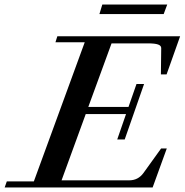

<svg xmlns="http://www.w3.org/2000/svg" viewBox="-62 -822 810 842"><path d="M374 -760.3 386.7 -802.2H671.4L655.8 -760.3ZM-41.5 0 -32.2 -26.4H86.4L309.6 -636.7H181.2L189.5 -663.1H728L668.5 -495.6H643.6L645 -610.4Q645.5 -621.6 631.6 -626.7Q617.7 -631.8 586.4 -631.8H427.2L325.2 -353H501.5L536.6 -453.6H569.8L484.9 -210.4H452.1L490.7 -321.8H314L208 -31.2H504.9Q543.5 -31.2 566.9 -63L644.5 -170.9H669.4L607.4 0Z"/></svg>

Font: Elstob 18pt SemiBold
Style: Italic
Weight: 600
Italic angle: -20°
Designer: Peter S. Baker
Version: Version 1.015